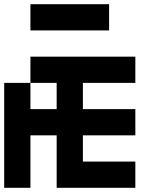

<svg xmlns="http://www.w3.org/2000/svg" viewBox="-20 -895 790 915"><path d="M125 -750V-875H500V-750ZM625 -125V0H250V-250H125V0H0V-500H125V-375H250V-500H125V-625H625V-500H375V-375H625V-250H375V-125Z"/></svg>

Font: Tiny5
Style: Regular
Weight: 400
Designer: Stefan Schmidt
Foundry: Made with Bits'n'Picas by Kreative Software
Version: Version 1.002; ttfautohint (v1.8.4.7-5d5b)